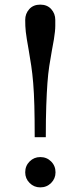

<svg xmlns="http://www.w3.org/2000/svg" viewBox="-20 -800 348 830"><path d="M89 -55Q89 -83 108 -102Q127 -121 154 -121Q182 -121 201 -102Q220 -83 220 -55Q220 -28 201 -9Q182 10 154 10Q127 10 108 -9Q89 -28 89 -55ZM130 -207Q130 -287 128.5 -343Q127 -399 123.5 -441Q120 -483 115 -516Q110 -549 104 -584Q99 -612 96 -630.5Q93 -649 91.5 -662.5Q90 -676 89.5 -687.5Q89 -699 89 -714Q89 -741 106.5 -760.5Q124 -780 154 -780Q184 -780 201.5 -760.5Q219 -741 219 -714Q219 -700 219 -688.5Q219 -677 217.5 -663Q216 -649 213 -629.5Q210 -610 204 -580Q198 -547 193 -514.5Q188 -482 185 -440.5Q182 -399 180 -343Q178 -287 178 -207Z"/></svg>

Font: Libre Baskerville
Style: Regular
Weight: 400
Designer: Pablo Impallari, Rodrigo Fuenzalida
Foundry: Pablo Impallari, Rodrigo Fuenzalida
Version: Version 1.000; ttfautohint (v0.93) -l 8 -r 50 -G 200 -x 14 -